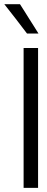

<svg xmlns="http://www.w3.org/2000/svg" viewBox="-20 -913 227 933"><path d="M167 -750C152.3 -774.4 136.7 -797.9 122.1 -821.3C107.4 -845.7 91.8 -869.1 77.1 -892.6H1C38.1 -845.7 75.2 -797.9 111.3 -750ZM165 0V-679.7H94.7V0Z"/></svg>

Font: My Font
Style: Regular
Weight: 400
Designer: Alfredo Marco Pradil
Version: Version 0.001